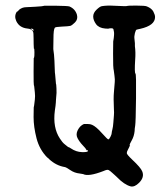

<svg xmlns="http://www.w3.org/2000/svg" viewBox="-20 -588 587 686"><path d="M101 -414Q100 -429 100 -450Q100 -471 98 -475Q93 -485 78 -486Q49 -489 38 -513Q30 -531 40 -546Q42 -547 42.5 -547Q43 -547 46.5 -551Q50 -555 50.5 -555Q51 -555 55 -557.5Q59 -560 59 -559.5Q59 -559 62 -560.5Q65 -562 76.5 -562.5Q88 -563 88.5 -563Q89 -563 107 -564Q125 -565 127.5 -565.5Q130 -566 134 -566.5Q138 -567 138.5 -567.5Q139 -568 180 -567.5Q221 -567 228 -565Q249 -556 255 -535Q259 -519 248 -508Q237 -497 231 -495.5Q225 -494 201.5 -493Q178 -492 176 -489Q171 -483 171 -450Q171 -417 170.5 -416Q170 -415 171.5 -404Q173 -393 173 -392.5Q173 -392 173.5 -385Q174 -378 174.5 -370.5Q175 -363 175.5 -344Q176 -325 177 -322Q179 -301 179.5 -293.5Q180 -286 180.5 -286.5Q181 -287 181 -283Q182 -274 182 -256L180 -231Q180 -231 179.5 -221.5Q179 -212 176 -193Q168 -132 194 -93Q203 -79 210 -73.5Q217 -68 220.5 -65Q224 -62 225.5 -62Q227 -62 233 -58Q252 -45 273 -44.5Q294 -44 294 -48.5Q294 -53 290 -51Q289 -51 288 -54Q287 -57 275.5 -69Q264 -81 257 -94.5Q250 -108 258 -123.5Q266 -139 280 -145Q282 -145 292.5 -145Q303 -145 309 -142Q323 -136 343.5 -113Q364 -90 367 -90Q370 -90 374.5 -99Q379 -108 379 -112Q379 -116 381.5 -125.5Q384 -135 385 -150Q386 -165 387 -175.5Q388 -186 387 -198Q385 -238 387 -258Q389 -278 389 -282.5Q389 -287 390 -295Q391 -303 389 -317.5Q387 -332 386.5 -336.5Q386 -341 385.5 -341.5Q385 -342 385 -348Q385 -354 384.5 -354.5Q384 -355 384 -397Q384 -439 384.5 -440Q385 -441 385.5 -446Q386 -451 386.5 -452.5Q387 -454 387.5 -463Q388 -472 387 -475Q386 -478 385.5 -482.5Q385 -487 377.5 -487Q370 -487 369.5 -486Q369 -485 356 -486Q333 -488 323 -502Q313 -516 313 -529Q313 -542 325 -553.5Q337 -565 344 -566Q362 -569 387.5 -567.5Q413 -566 424 -566Q435 -566 435.5 -567Q436 -568 467.5 -568Q499 -568 505 -565Q522 -558 528 -546.5Q534 -535 534 -527Q534 -497 481 -485Q477 -484 474 -483.5Q471 -483 468 -482Q465 -481 462 -469.5Q459 -458 460.5 -448Q462 -438 462 -433.5Q462 -429 462 -423Q465 -401 463 -375Q460 -328 464 -325Q467 -324 466 -237Q465 -150 463 -139Q461 -128 461 -120Q459 -101 451 -87Q443 -73 443 -69L444 -70V-68Q443 -66 442 -63Q441 -60 437 -53Q433 -46 433 -41Q433 -36 452 -18Q483 11 488 24Q497 45 477 65Q461 81 447 78Q424 72 398 45Q392 39 390.5 38Q389 37 381 29.5Q373 22 368 19.5Q363 17 350 23Q296 44 277 34Q276 34 265 32Q246 30 231.5 20Q217 10 212 9Q181 4 156 -19Q150 -25 150 -25V-24Q121 -53 110.5 -94Q100 -135 100 -169.5Q100 -204 100.5 -204Q101 -204 102 -211.5Q103 -219 104.5 -232Q106 -245 104.5 -257.5Q103 -270 102.5 -276.5Q102 -283 101 -283.5Q100 -284 100 -332Q100 -380 100.5 -380Q101 -380 102 -383Q103 -386 103 -401.5Q103 -417 101 -414ZM96 -485 90 -486Q90 -485 92.5 -483Q95 -481 97 -479.5Q99 -478 99 -478Q101 -479 99.5 -482Q98 -485 96 -485Z"/></svg>

Font: TT2020 Style E
Style: Regular
Weight: 400
Version: Version 00.2